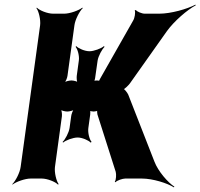

<svg xmlns="http://www.w3.org/2000/svg" viewBox="-20 -770 864 828"><path d="M667 -711H604C592 -711 570 -720 566 -727L561 -725C565 -717 561 -692 554 -681L412 -431C410 -428 406 -420 407 -418L411 -420C410 -422 401 -423 398 -423C394 -423 385 -422 383 -420L385 -417C387 -419 389 -428 390 -432L401 -509C404 -528 420 -558 431 -568L428 -571C417 -561 385 -549 366 -549C346 -549 318 -561 309 -571L306 -568C315 -558 323 -528 320 -509L311 -443C310 -434 311 -417 315 -412L318 -414C314 -419 297 -423 288 -423C279 -423 262 -419 256 -414L257 -412C263 -417 270 -434 271 -443L301 -661C304 -685 323 -722 337 -735L335 -737C320 -725 281 -711 257 -711H209C185 -711 150 -725 139 -737L137 -735C147 -722 156 -685 153 -661L69 -50C66 -26 47 11 33 24L34 26C49 14 88 0 112 0H160C184 0 219 14 230 26L233 24C223 11 214 -26 217 -50L247 -269C248 -278 246 -295 242 -300L240 -298C244 -293 261 -289 270 -289C279 -289 296 -293 302 -298L300 -300C294 -295 288 -278 287 -269L280 -218C277 -198 261 -168 250 -158L252 -155C263 -165 295 -177 315 -177C334 -177 362 -165 371 -155L375 -158C366 -168 358 -198 361 -218L369 -276C370 -282 370 -294 367 -297L363 -294C366 -291 378 -289 384 -289C389 -289 401 -291 402 -294L400 -296C398 -293 399 -281 400 -277L479 -29C482 -19 481 6 475 14L478 16C484 8 509 0 520 0H592C639 0 702 20 730 38L732 35C704 17 662 -31 646 -73L533 -362C530 -369 516 -388 510 -388V-384C516 -384 534 -402 540 -410L700 -636C731 -679 788 -728 824 -747L823 -750C787 -731 717 -711 667 -711Z"/></svg>

Font: Asimov
Style: EdgeIt
Weight: 500
Designer: Google
Version: Version 2.000980: 2014